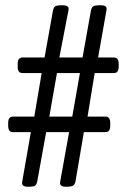

<svg xmlns="http://www.w3.org/2000/svg" viewBox="-20 -706 480 728"><path d="M85 2Q61 2 64 -16L97 -205H29Q11 -205 11 -229V-240Q11 -264 29 -264H110L138 -429H65Q47 -429 47 -453V-464Q47 -488 65 -488H149L181 -667Q183 -676 188 -681Q193 -686 214 -686H218Q243 -686 240 -669L205 -488H293L325 -667Q327 -676 332 -681Q337 -686 358 -686H363Q387 -686 384 -669L352 -488H412Q430 -488 430 -464V-453Q430 -429 412 -429H339L312 -264H380Q398 -264 398 -240V-229Q398 -205 380 -205H298L266 -17Q264 -8 258 -3Q252 2 233 2H229Q205 2 208 -16L242 -205H155L121 -17Q119 -8 114 -3Q109 2 89 2ZM167 -264H254L283 -429H196Z"/></svg>

Font: Asap Condensed Light
Style: Regular
Weight: 300
Width: 3
Designer: Pablo Cosgaya
Foundry: Omnibus-Type
Version: Version 3.001; ttfautohint (v1.8.4.7-5d5b)